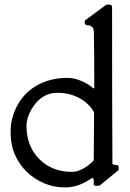

<svg xmlns="http://www.w3.org/2000/svg" viewBox="-20 -820 574 849"><path d="M354.5 -718.3 355 -727.1Q355 -729.5 357.7 -731.2Q360.4 -732.9 360.8 -733.4L448.7 -798.3Q450.7 -799.8 459.2 -799.8Q467.8 -799.8 471.7 -797.6Q475.6 -795.4 475.6 -784.7Q475.6 -344.7 477.1 -104Q478.5 -96.2 475.6 -96.7Q475.1 -96.7 478.3 -94Q481.4 -91.3 490.2 -90.8Q499 -90.3 502 -88.1Q504.9 -85.9 504.9 -76.9Q504.9 -67.9 502.4 -66.4L421.4 0Q419.4 1.5 408.9 1.5Q398.4 1.5 396.2 -0.7Q394 -2.9 394 -7.1Q394 -11.2 394.8 -15.4Q395.5 -19.5 394 -25.9Q392.6 -32.2 390.4 -33Q388.2 -33.7 382.3 -29.8L369.1 -21.5Q319.3 8.8 268.6 8.8Q217.8 8.8 174.6 -9.8Q131.3 -28.3 98.9 -59.6Q66.4 -90.8 46.6 -134.8Q26.9 -178.7 26.9 -238.8Q26.9 -298.8 57.6 -355.5Q88.4 -412.1 146 -443.8Q203.6 -475.6 278.8 -475.6Q308.6 -475.6 341.6 -461.2Q374.5 -446.8 391.6 -429.7H397Q397 -588.9 395 -678.2Q395 -693.8 387.2 -700.7Q379.4 -707.5 370.6 -708Q361.8 -708.5 358.9 -710.9Q354.5 -713.9 354.5 -718.3ZM394.5 -110.8 396 -323.7Q373 -363.8 330.1 -386.7Q287.1 -409.7 233.4 -409.7Q162.6 -409.7 119.6 -337.4Q97.2 -298.8 97.2 -264.2Q97.2 -173.8 153.3 -116.9Q209.5 -60.1 297.9 -60.1Q322.8 -60.1 349.4 -75.2Q376 -90.3 394.5 -110.8Z"/></svg>

Font: Della Respira
Style: Regular
Weight: 500
Version: Version 0.201